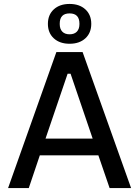

<svg xmlns="http://www.w3.org/2000/svg" viewBox="-20 -954 706 974"><path d="M266 -690H399L645 0H536L479 -166H182L126 0H21ZM450 -251 338 -580H323L211 -251ZM223 -833Q223 -879 253 -906.5Q283 -934 333 -934Q383 -934 413 -906.5Q443 -879 443 -833Q443 -787 413 -759.5Q383 -732 333 -732Q283 -732 253 -759.5Q223 -787 223 -833ZM333 -780Q357 -780 370 -793.5Q383 -807 383 -832V-834Q383 -886 333 -886Q283 -886 283 -834V-832Q283 -807 296 -793.5Q309 -780 333 -780Z"/></svg>

Font: Mozilla Text BETA Medium
Style: Regular
Weight: 500
Designer: Studio DRAMA
Foundry: Studio DRAMA
Version: Version 0.100